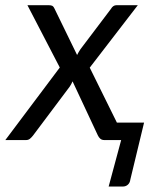

<svg xmlns="http://www.w3.org/2000/svg" viewBox="-52 -526 594 721"><path d="M489 -65.5 437.5 148Q436 160.5 428.2 167.5Q420.5 174.5 409 174.5H356L403 0H340.5Q330.5 0 324.8 -5Q319 -10 315.5 -17.5L220.5 -220.5Q216 -210 210 -201L72 -17Q66.5 -10 60.5 -5Q54.5 0 45.5 0H-32L172.5 -272.5L51 -506.5H130.5Q140.5 -506.5 145 -503.8Q149.5 -501 152.5 -494L237.5 -319.5Q243 -330.5 250 -341L364.5 -492.5Q372.5 -506.5 385.5 -506.5H465.5L285 -272L387 -65.5Z"/></svg>

Font: Lato 2
Style: Italic
Weight: 400
Italic angle: -7°
Designer: Lukasz Dziedzic with Adam Twardoch and Botio Nikoltchev
Foundry: tyPoland Lukasz Dziedzic
Version: Version 2.015; 2015-08-06; http://www.latofonts.com/